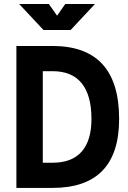

<svg xmlns="http://www.w3.org/2000/svg" viewBox="-20 -918 626 938"><path d="M60.1 0V-693.4H236.3Q562 -693.4 562 -336.9Q562 0 236.3 0ZM189 -123H236.3Q331.5 -123 379.2 -177.5Q426.8 -231.9 426.8 -336.9Q426.8 -452.1 379.2 -511.2Q331.5 -570.3 236.3 -570.3H189ZM192.4 -771.5 73.7 -898.4H218.8L258.8 -841.3L298.8 -898.4H443.8L325.2 -771.5Z"/></svg>

Font: Cascadia Mono PL
Style: Bold
Weight: 700
Monospace: yes
Designer: Aaron Bell
Foundry: Saja Typeworks
Version: Version 2404.023; ttfautohint (v1.8.4)